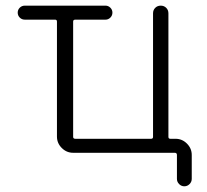

<svg xmlns="http://www.w3.org/2000/svg" viewBox="-20 -565 736 683"><path d="M68.4 -544.9H355.5Q365.2 -544.9 372.6 -537.6Q379.9 -530.3 379.9 -520Q379.9 -509.8 372.6 -502.4Q365.2 -495.1 355.5 -495.1H248Q240.2 -495.1 240.2 -488.3V-78.1Q240.2 -71.3 248 -71.3H517.6Q524.4 -71.3 524.4 -78.1V-517.6Q524.4 -529.3 532.2 -537.1Q540 -544.9 551.8 -544.9Q563.5 -544.9 571.3 -537.1Q579.1 -529.3 579.1 -517.6V-78.1Q579.1 -71.3 585.9 -71.3H604.5Q627.9 -71.3 645 -54.2Q662.1 -37.1 662.1 -13.7V71.3Q662.1 82 654.3 89.8Q646.5 97.7 635.7 97.7Q625 97.7 617.2 89.8Q609.4 82 609.4 71.3V-13.7Q609.4 -21.5 601.6 -21.5H240.2Q216.8 -21.5 199.7 -38.6Q182.6 -55.7 182.6 -79.1V-488.3Q182.6 -495.1 175.8 -495.1H68.4Q57.6 -495.1 50.3 -502.4Q43 -509.8 43 -520Q43 -530.3 50.3 -537.6Q57.6 -544.9 68.4 -544.9Z"/></svg>

Font: Gen Jyuu Gothic P Light
Style: Regular
Weight: 200
Designer: [Source Han Sans]
Ryoko NISHIZUKA  (kana & ideographs); Paul D. Hunt (Latin, Greek & Cyrillic); Wenlong ZHANG  (bopomofo
Version: Version 1.002.20150607